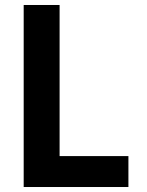

<svg xmlns="http://www.w3.org/2000/svg" viewBox="-20 -750 590 770"><path d="M75 0V-730H219V-124H495V0Z"/></svg>

Font: M PLUS Code Latin SemiExpanded
Style: Bold
Weight: 700
Width: 6
Designer: Coji Morishita
Foundry: UNDERFOREST DESIGN
Version: Version 1.002; ttfautohint (v1.8.3)